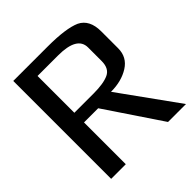

<svg xmlns="http://www.w3.org/2000/svg" viewBox="-178 -775 900 900"><g transform="rotate(-45 272.0 -324.5)"><path d="M504 -410Q504 -351 455 -320Q406 -289 336 -289L544 0H425L239 -277H145V0H48V-649H276Q397 -649 451 -625Q504 -599 504 -522ZM272 -341Q339 -341 373 -357Q407 -373 407 -422V-512Q407 -585 281 -585H145V-341Z"/></g></svg>

Font: Gamestation Display
Style: Regular
Weight: 400
Designer: Jonas Hecksher
Foundry: Jonas Hecksher, Playtypeª, e-types AS
Version: Version 1.003